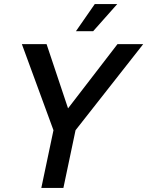

<svg xmlns="http://www.w3.org/2000/svg" viewBox="-20 -928 727 948"><path d="M184 0 244 -285 88 -710H210L316 -393L560 -710H687L353 -285L293 0ZM355 -774 448 -908H559L440 -774Z"/></svg>

Font: Geist Medium
Style: Italic
Weight: 500
Italic angle: -12°
Designer: Basement.studio, Andrés Briganti, Mateo Zaragoza
Foundry: Basement.studio, Vercel, Andrés Briganti, Guido Ferreyra, Mateo Zaragoza
Version: Version 1.500; ttfautohint (v1.8.4.7-5d5b)